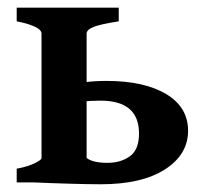

<svg xmlns="http://www.w3.org/2000/svg" viewBox="-20 -474 539 499"><path d="M468.8 -134.3Q468.8 -72.3 408.7 -33.7Q348.6 4.9 242.2 4.9Q209.5 4.9 159.4 3.4Q109.4 2 66.4 0L205.1 -63.5Q221.2 -50.8 259.3 -50.8Q293.9 -50.8 317.6 -67.9Q341.3 -85 341.3 -127Q341.3 -212.4 241.2 -212.4Q214.4 -212.4 193.6 -210Q172.9 -207.5 156.7 -204.1L152.8 -251.5Q173.3 -256.8 200 -260.3Q226.6 -263.7 256.8 -263.7Q355 -263.7 411.9 -229.5Q468.8 -195.3 468.8 -134.3ZM288.6 -454.1V-418.5Q240.2 -411.1 222.7 -403.8Q205.1 -396.5 205.1 -386.7V-44.4Q205.1 -36.1 259.8 -30.3V0H23.4V-35.6Q52.7 -41 70.3 -49.8Q87.9 -58.6 87.9 -63V-386.7Q87.9 -397 69.1 -405.3Q50.3 -413.6 23.4 -418.5V-454.1Z"/></svg>

Font: Gentium Plus
Style: Bold
Weight: 700
Designer: Victor Gaultney, Annie Olsen, Iska Routamaa, Becca Hirsbrunner
Foundry: SIL International
Version: Version 6.101